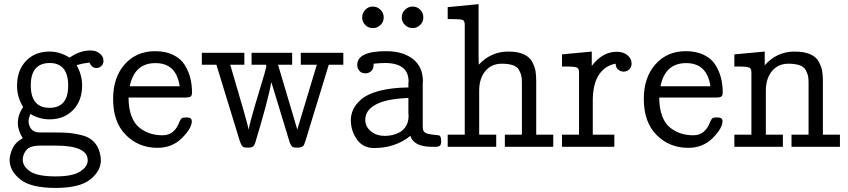

<svg xmlns="http://www.w3.org/2000/svg" viewBox="-20 -715 4129 935"><path d="M26.9 64.9Q26.9 40 40.5 9Q54.2 -22 90.8 -42Q66.9 -80.1 66.9 -115.2Q66.9 -157.2 92.8 -193.8Q63 -240.7 63 -297.9Q63 -372.1 106.4 -418Q149.9 -463.9 221.2 -463.9Q272 -463.9 318.8 -434.1Q367.7 -469.2 420.9 -469.2Q447.8 -469.2 465.8 -454.6Q483.9 -439.9 483.9 -418.9Q483.9 -403.8 473.9 -393.8Q463.9 -383.8 450.2 -383.8Q426.3 -383.8 416 -410.2L384.8 -405.8L353 -397.9Q379.9 -350.1 379.9 -298.8Q379.9 -224.6 335.9 -179.2Q292 -133.8 221.2 -133.8Q171.4 -133.8 127.9 -160.2Q119.1 -138.2 119.1 -125Q119.1 -105 130.6 -89.1Q142.1 -73.2 162.1 -70.8Q168.9 -69.8 183.1 -69.8H255.9Q294.9 -69.8 323 -66.9Q351.1 -64 382.6 -55.4Q414.1 -46.9 435.1 -26.4Q456.1 -5.9 464.8 24.9Q470.7 43.9 471.2 64.9Q471.2 118.2 419.2 159.2Q367.2 200.2 251 200.2Q129.9 200.2 78.4 158.4Q26.9 116.7 26.9 64.9ZM90.8 63Q90.8 95.2 126.5 119.6Q162.1 144 251 144Q334 144 370.6 120.1Q407.2 96.2 407.2 65.9Q407.2 -5.9 252 -5.9H176.8Q126 -5.9 108.4 15.6Q90.8 37.1 90.8 63ZM129.9 -299.8Q129.9 -189.9 220.9 -189.9Q312 -189.9 312 -297.9Q312 -407.7 222.2 -408.2Q129.9 -407.7 129.9 -299.8Z M530.8 -232.9Q530.8 -337.9 587.4 -401.9Q644 -465.8 735.8 -465.8Q786.6 -465.8 823.7 -447.5Q860.8 -429.2 879.9 -398.2Q898.9 -367.2 907 -334Q915 -300.8 915 -265.1Q915 -249 908 -244.6Q900.9 -240.2 888.2 -240.2H606Q606 -187 620.4 -149.4Q634.8 -111.8 659.9 -92.5Q685.1 -73.2 712.6 -64.7Q740.2 -56.2 772 -56.2Q830.1 -56.2 854 -122.1Q859.9 -135.3 865 -139.2Q870.1 -143.1 884.8 -143.1H889.2Q914.1 -143.1 914.1 -125Q914.1 -90.8 866.5 -43Q818.8 4.9 747.1 4.9Q655.3 4.9 593 -57.6Q530.8 -120.1 530.8 -232.9ZM611.8 -294.9H855Q838.9 -407.7 736.8 -407.7Q634.8 -407.7 611.8 -294.9Z M962.9 -399.9V-458H1169.9V-399.9H1101.1Q1186 -113.8 1190.9 -84Q1196.8 -120.1 1236.8 -252Q1276.9 -383.8 1276.9 -389.2Q1276.9 -390.1 1276.4 -394Q1275.9 -397.9 1275.9 -399.9H1205.1V-458H1402.8V-399.9H1334L1427.7 -84L1522.9 -399.9H1444.8V-458H1651.9V-399.9H1581.1L1467.8 -29.8Q1462.9 -14.6 1460.4 -9.3Q1458 -3.9 1450.4 0Q1442.9 3.9 1428.7 3.9H1423.8Q1408.7 3.9 1402.3 -1.5Q1396 -6.8 1390.6 -22Q1371.6 -85 1355.2 -138.4Q1338.9 -191.9 1330.8 -218.5Q1322.8 -245.1 1316.4 -266.1Q1310.1 -287.1 1306.9 -297.1Q1303.7 -307.1 1300.8 -314.9Q1288.6 -236.8 1223.6 -22Q1218.8 -6.8 1211.9 -1.5Q1205.1 3.9 1189.9 3.9H1184.1Q1168 3.9 1161.4 -1.5Q1154.8 -6.8 1147.9 -27.8L1033.7 -399.9Z M1688.5 -129.9Q1688.5 -156.7 1700 -181.9Q1711.4 -207 1740 -231.9Q1768.6 -256.8 1827.1 -272.5Q1885.7 -288.1 1968.8 -289.1V-312L1969.7 -314Q1969.7 -315.9 1969.7 -317.9Q1969.7 -407.7 1855.5 -408.2Q1832.5 -408.2 1799.3 -404.8Q1800.3 -379.9 1787.8 -368.9Q1775.4 -357.9 1759.8 -357.9Q1740.7 -357.9 1730.2 -369.9Q1719.7 -381.8 1719.7 -398.9Q1719.7 -465.8 1860.4 -465.8Q1942.4 -465.8 1991 -427.5Q2039.6 -389.2 2039.6 -317.9Q2039.6 -316.9 2039.1 -315.4Q2038.6 -314 2038.6 -313V-105Q2038.6 -88.9 2040.5 -82Q2045.4 -64 2082 -60.1Q2118.7 -56.2 2119.6 -55.2Q2128.4 -50.3 2128.4 -26.9Q2128.4 -10.7 2122.1 -5.4Q2115.7 0 2099.6 0H2081.5Q1994.6 -1 1978.5 -53.2Q1904.3 5.9 1801.8 5.9Q1747.6 5.9 1718 -36.1Q1688.5 -78.1 1688.5 -129.9ZM1795.4 -683.1Q1816.4 -683.1 1832.5 -668Q1848.6 -652.8 1848.6 -629.9Q1848.6 -607.9 1832.5 -593Q1816.4 -578.1 1796.4 -578.1Q1773.4 -578.1 1758.5 -593.5Q1743.7 -608.9 1743.7 -629.9Q1743.7 -650.9 1758.5 -667Q1773.4 -683.1 1795.4 -683.1ZM1758.8 -131.8Q1758.8 -97.7 1786.6 -75.4Q1814.5 -53.2 1853.5 -53.2Q1871.6 -53.2 1889.6 -57.1Q1907.7 -61 1926.5 -71Q1945.3 -81.1 1957.5 -101.6Q1969.7 -122.1 1969.7 -150.9Q1969.7 -153.8 1969.2 -158.4Q1968.8 -163.1 1968.8 -165V-237.8Q1859.9 -233.9 1808.6 -205.1Q1758.8 -177.7 1758.8 -131.8ZM1936.5 -629.9Q1936.5 -652.8 1952.6 -668Q1968.8 -683.1 1989.7 -683.1Q2010.7 -683.1 2026.1 -668Q2041.5 -652.8 2041.5 -629.9Q2041.5 -607.9 2025.6 -593Q2009.8 -578.1 1989.7 -578.1Q1968.8 -578.1 1952.6 -593Q1936.5 -607.9 1936.5 -629.9Z M2160.2 0V-59.1H2243.2V-595.2Q2243.2 -613.3 2233.2 -617.7Q2223.1 -622.1 2179.2 -622.1H2160.2V-680.2L2310.5 -694.8V-442.9L2311.5 -399.9Q2370.6 -463.9 2455.6 -463.9Q2500.5 -463.9 2529.8 -450.9Q2559.1 -438 2571.8 -413.6Q2584.5 -389.2 2587.9 -368.7Q2591.3 -348.1 2591.3 -316.9V-59.1H2674.3V0H2438.5V-59.1H2521.5V-314Q2521.5 -333 2518.8 -345.5Q2516.1 -357.9 2507.8 -373.5Q2499.5 -389.2 2478.5 -397Q2457.5 -404.8 2423.3 -404.8Q2373.5 -404.8 2343.5 -368.9Q2313.5 -333 2313.5 -272.9V-59.1H2396.5V0Z M2716.8 0V-59.1H2799.8V-362.8Q2799.8 -380.9 2789.3 -386Q2778.8 -391.1 2731.9 -391.1H2716.8V-450.2L2861.8 -463.9V-394Q2913.6 -462.9 2983.9 -462.9Q3014.6 -462.9 3035.2 -446.5Q3055.7 -430.2 3055.7 -404.8Q3055.7 -387.7 3044.2 -377Q3032.7 -366.2 3017.1 -366.2Q3003.9 -366.2 2991.5 -375Q2979 -383.8 2978 -404.8Q2926.3 -396 2896 -350.1Q2867.2 -305.2 2866.7 -228V-59.1H2971.7V0Z M3115.2 -232.9Q3115.2 -337.9 3171.9 -401.9Q3228.5 -465.8 3320.3 -465.8Q3371.1 -465.8 3408.2 -447.5Q3445.3 -429.2 3464.4 -398.2Q3483.4 -367.2 3491.5 -334Q3499.5 -300.8 3499.5 -265.1Q3499.5 -249 3492.4 -244.6Q3485.4 -240.2 3472.7 -240.2H3190.4Q3190.4 -187 3204.8 -149.4Q3219.2 -111.8 3244.4 -92.5Q3269.5 -73.2 3297.1 -64.7Q3324.7 -56.2 3356.4 -56.2Q3414.6 -56.2 3438.5 -122.1Q3444.3 -135.3 3449.5 -139.2Q3454.6 -143.1 3469.2 -143.1H3473.6Q3498.5 -143.1 3498.5 -125Q3498.5 -90.8 3450.9 -43Q3403.3 4.9 3331.5 4.9Q3239.7 4.9 3177.5 -57.6Q3115.2 -120.1 3115.2 -232.9ZM3196.3 -294.9H3439.5Q3423.3 -407.7 3321.3 -407.7Q3219.2 -407.7 3196.3 -294.9Z M3556.2 0V-59.1H3639.2V-362.8Q3639.2 -380.9 3628.7 -386Q3618.2 -391.1 3571.3 -391.1H3556.2V-450.2L3704.1 -463.9V-397Q3762.2 -463.9 3850.1 -463.9Q3896 -463.9 3925.5 -450.9Q3955.1 -438 3967.8 -413.6Q3980.5 -389.2 3983.9 -368.7Q3987.3 -348.1 3987.3 -316.9V-59.1H4070.3V0H3834.5V-59.1H3917.5V-314Q3917.5 -333 3914.8 -345.5Q3912.1 -357.9 3903.8 -373.5Q3895.5 -389.2 3874.5 -397Q3853.5 -404.8 3819.3 -404.8Q3769.5 -404.8 3739.5 -368.9Q3709.5 -333 3709.5 -272.9V-59.1H3792.5V0Z"/></svg>

Font: CMU Concrete
Style: Roman
Weight: 500
Version: Version 0.7.0